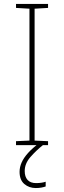

<svg xmlns="http://www.w3.org/2000/svg" viewBox="-20 -734 323 971"><path d="M223 0H61V-20L129 -23V-690L61 -694V-714H223V-694L155 -690V-23L223 -20ZM105 131Q105 160 119.5 176Q134 192 163 192Q177 192 190 190Q203 188 211 185V209Q203 212 190 214.5Q177 217 161 217Q127 217 103 196.5Q79 176 79 135Q79 111 89.5 87.5Q100 64 122 39.5Q144 15 179 -11L197 0Q163 27 134 60Q105 93 105 131Z"/></svg>

Font: Noto Sans Thai Thin
Style: Regular
Weight: 250
Designer: Monotype Design Team
Foundry: Monotype Imaging Inc.
Version: Version 2.001